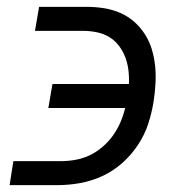

<svg xmlns="http://www.w3.org/2000/svg" viewBox="-20 -540 540 560"><path d="M147 0H8L19 -70H159Q179 -70 201 -74Q223 -78 242.5 -87.5Q262 -97 279.5 -112Q297 -127 310 -145.5Q323 -164 331.5 -184Q340 -204 345 -225H121L133 -295H356Q357 -316 354.5 -336Q352 -356 345 -374Q338 -392 326.5 -407Q315 -422 298.5 -432Q282 -442 262 -446Q242 -450 222 -450H82L94 -520H234Q259 -520 284 -516Q309 -512 331.5 -502Q354 -492 372 -476Q390 -460 403 -439.5Q416 -419 423 -395.5Q430 -372 432.5 -347Q435 -322 433.5 -296Q432 -270 428 -244Q423 -212 412.5 -179.5Q402 -147 382.5 -117.5Q363 -88 336.5 -64.5Q310 -41 278.5 -26.5Q247 -12 213.5 -6Q180 0 147 0Z"/></svg>

Font: Iosevka Term Oblique
Style: Regular
Weight: 400
Italic angle: -9°
Monospace: yes
Designer: Belleve Invis
Foundry: Belleve Invis
Version: Version 31.4.0